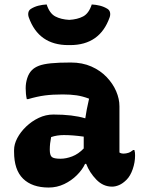

<svg xmlns="http://www.w3.org/2000/svg" viewBox="-20 -830 640 860"><path d="M515 -354V-147Q522 -142 534 -142Q544 -142 555 -145.5Q566 -149 576 -158H582Q584 -151 584.5 -146Q585 -141 585 -133Q585 -103 574.5 -72.5Q564 -42 547 -25Q530 -8 513.5 -1Q497 6 482 6Q442 6 411.5 -25.5Q381 -57 366 -96H361Q349 -70 324.5 -45.5Q300 -21 267.5 -5.5Q235 10 198 10Q124 10 83.5 -29.5Q43 -69 43 -150V-158Q43 -184 57.5 -211.5Q72 -239 97 -263Q122 -287 153.5 -302Q185 -317 219 -317Q306 -317 362 -300Q367 -336 379 -388Q350 -399 323 -403Q296 -407 261 -407Q215 -407 181 -402.5Q147 -398 106 -386H100Q95 -408 95 -435Q95 -458 102 -480Q109 -502 123 -516Q135 -528 154.5 -535.5Q174 -543 208 -546.5Q242 -550 297 -550Q349 -550 389.5 -532Q430 -514 458 -484.5Q486 -455 500.5 -421Q515 -387 515 -354ZM203 -159Q203 -135 212 -127Q221 -119 251 -119Q276 -119 303.5 -129.5Q331 -140 355 -165V-218Q306 -225 266 -225Q235 -225 209 -216Q203 -186 203 -161ZM290 -741Q327 -743 352.5 -756.5Q378 -770 391 -810Q410 -809 428 -804.5Q446 -800 462 -790Q471 -784 473 -773.5Q475 -763 471 -752Q427 -628 294 -628H286Q153 -628 109 -752Q105 -763 107 -773.5Q109 -784 118 -790Q134 -800 152 -804.5Q170 -809 189 -810Q202 -770 227.5 -756.5Q253 -743 290 -741Z"/></svg>

Font: Recursive Mn Csl St XBd
Style: Regular
Weight: 800
Monospace: yes
Version: Version 1.079;hotconv 1.0.112;makeotfexe 2.5.65598; ttfautoh